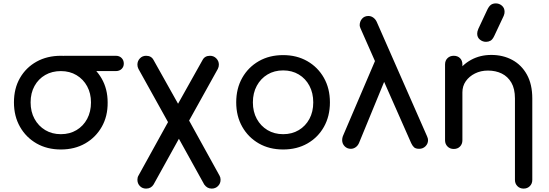

<svg xmlns="http://www.w3.org/2000/svg" viewBox="-20 -875 3229 1129"><path d="M338 4Q257 4 195 -31.5Q133 -67 97.5 -129.5Q62 -192 62 -273Q62 -355 97.5 -416.5Q133 -478 195 -512.5Q257 -547 338 -547Q418 -547 480 -511Q542 -475 577.5 -413.5Q613 -352 613 -273Q614 -192 578.5 -129.5Q543 -67 481 -31.5Q419 4 338 4ZM338 -86Q390 -86 430 -110Q470 -134 492.5 -176Q515 -218 515 -273Q515 -326 492.5 -367.5Q470 -409 430 -433Q390 -457 338 -457Q286 -457 246 -434Q206 -411 183 -369.5Q160 -328 160 -273Q160 -218 183 -176Q206 -134 246 -110Q286 -86 338 -86ZM360 -457Q339 -457 326 -470Q313 -483 313 -501Q313 -521 326 -534Q339 -547 360 -547H661Q682 -547 695 -534Q708 -521 708 -501Q708 -482 695 -469.5Q682 -457 661 -457Z M839 234Q817 234 802.5 219Q788 204 788 182Q788 168 794 158L968 -157L794 -470Q788 -482 788 -495Q788 -516 802.5 -531.5Q817 -547 839 -547Q870 -547 883 -522L1027 -265L1171 -522Q1184 -547 1215 -547Q1237 -547 1252 -531.5Q1267 -516 1267 -495Q1267 -482 1261 -470L1092 -166L1271 158Q1274 163 1275.5 169Q1277 175 1277 182Q1277 204 1262 219Q1247 234 1225 234Q1198 234 1181 210L1032 -59L883 210Q868 234 839 234Z M1645 4Q1564 4 1502 -31.5Q1440 -67 1404.5 -129.5Q1369 -192 1369 -273Q1369 -355 1404.5 -417.5Q1440 -480 1502 -515.5Q1564 -551 1645 -551Q1725 -551 1787 -515.5Q1849 -480 1884.5 -417.5Q1920 -355 1920 -273Q1920 -192 1885 -129.5Q1850 -67 1788 -31.5Q1726 4 1645 4ZM1645 -86Q1697 -86 1737 -110Q1777 -134 1799.5 -176Q1822 -218 1822 -273Q1822 -328 1799.5 -370.5Q1777 -413 1737 -437Q1697 -461 1645 -461Q1593 -461 1553 -437Q1513 -413 1490 -370.5Q1467 -328 1467 -273Q1467 -218 1490 -176Q1513 -134 1553 -110Q1593 -86 1645 -86Z M2445 0Q2424 0 2414.5 -9Q2405 -18 2398 -33L2100 -708Q2098 -713 2096.5 -717.5Q2095 -722 2095 -726Q2095 -749 2109 -765Q2123 -781 2146 -781Q2162 -781 2175 -771.5Q2188 -762 2195 -747L2491 -74Q2497 -61 2497 -51Q2497 -30 2482 -15Q2467 0 2445 0ZM2043 0Q2021 0 2006.5 -15Q1992 -30 1992 -51Q1992 -63 1996 -74L2229 -619L2276 -484L2091 -34Q2084 -18 2071 -9Q2058 0 2043 0Z M3059 234Q3037 234 3022.5 219.5Q3008 205 3008 183V-296Q3008 -353 2987 -389Q2966 -425 2930.5 -442.5Q2895 -460 2849 -460Q2807 -460 2773 -443Q2739 -426 2719 -397.5Q2699 -369 2699 -332H2636Q2636 -395 2666.5 -444.5Q2697 -494 2750 -523Q2803 -552 2869 -552Q2938 -552 2992.5 -522.5Q3047 -493 3078.5 -436Q3110 -379 3110 -296V183Q3110 205 3095.5 219.5Q3081 234 3059 234ZM2648 1Q2626 1 2611.5 -13.5Q2597 -28 2597 -50V-496Q2597 -519 2611.5 -533Q2626 -547 2648 -547Q2671 -547 2685 -533Q2699 -519 2699 -496V-50Q2699 -28 2685 -13.5Q2671 1 2648 1ZM2838 -629Q2818 -629 2802 -642Q2786 -655 2786 -677Q2786 -684 2787.5 -690Q2789 -696 2793 -706L2845 -817Q2855 -838 2866.5 -846.5Q2878 -855 2896 -855Q2916 -855 2931.5 -841.5Q2947 -828 2947 -806Q2947 -801 2946 -795Q2945 -789 2942 -782L2886 -663Q2876 -642 2864 -635.5Q2852 -629 2838 -629Z"/></svg>

Font: Comfortaa
Style: Bold
Weight: 700
Designer: Johan Aakerlund
Foundry: Johan Aakerlund
Version: Version 3.104; ttfautohint (v1.8.1.43-b0c9)